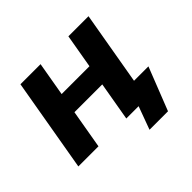

<svg xmlns="http://www.w3.org/2000/svg" viewBox="-155 -700 1008 1008"><g transform="rotate(-45 349.0 -196.0)"><path d="M617.4 -520 527.4 0H378L468 -520ZM22 0 112 -520H261.4L171.4 0ZM145.2 -215.8 165 -330.8H497.4L477 -215.8ZM469.4 0H443.2L472 -111.4H653.6L559.6 128H422.4Z"/></g></svg>

Font: Fixel Italic Variable 20240409 Display Thin
Style: Italic
Weight: 100
Italic angle: -10°
Designer: AlfaBravo + MacPaw
Foundry: Kyrylo Tkachov, Marchela Mozhyna, Serhii Makarenko, Maria Weinstein, Zakhar Kryvoshyya
Version: Version 1.211;Glyphs 3.2 (3225)